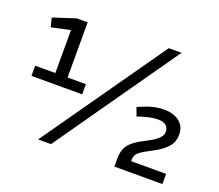

<svg xmlns="http://www.w3.org/2000/svg" viewBox="-120 -890 1214 1063"><g transform="rotate(20 487.5 -358.0)"><path d="M161 -318V-628L50 -604L37 -657L169 -700H233V-318ZM42 -375H341V-315H42ZM197 3 704 -719H779L273 3ZM645 0V-46Q645 -92 663 -121Q681 -150 730 -178L786 -208Q814 -224 830.5 -241Q847 -258 847 -278Q847 -303 830 -315.5Q813 -328 785 -328Q763 -328 740.5 -323.5Q718 -319 688 -310L666 -302L647 -352L674 -363Q705 -377 736 -384Q767 -391 797 -391Q853 -391 887.5 -364Q922 -337 922 -288Q922 -247 897.5 -217.5Q873 -188 825 -162L770 -132Q747 -119 734.5 -105Q722 -91 722 -66V-50L711 -60H928V0Z"/></g></svg>

Font: REM Light
Style: Regular
Weight: 300
Designer: Octavio Pardo
Foundry: Ashler Design
Version: Version 1.005;gftools[0.9.28]